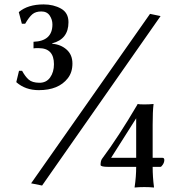

<svg xmlns="http://www.w3.org/2000/svg" viewBox="-20 -753 798 853"><path d="M52.7 -387.7V-389.6L64.5 -438.5H78.1Q91.8 -413.1 107.4 -399.4Q123 -385.7 154.3 -385.3Q185.5 -384.8 202.6 -408.7Q219.7 -432.6 219.7 -467.8Q219.7 -539.1 152.3 -539.1H138.7Q132.8 -539.1 128.9 -538.1V-567.4Q212.9 -570.3 212.9 -644.5Q212.9 -666 200.7 -684.1Q188.5 -702.1 163.6 -702.1Q138.7 -702.1 124 -689.9Q109.4 -677.7 91.8 -647.5H77.1L63.5 -699.2Q103.5 -733.4 173.8 -733.4Q217.8 -733.4 251 -714.8Q284.2 -696.3 284.2 -654.3Q284.2 -579.1 211.9 -560.5V-558.6Q250 -555.7 275.9 -532.7Q301.8 -509.8 301.8 -470.7Q301.8 -431.6 281.2 -405.3Q240.2 -352.5 152.3 -352.5Q92.8 -352.5 52.7 -387.7ZM118.2 61.5 646.5 -691.4 693.4 -681.6 167 71.3ZM426.8 -19.5Q426.8 -39.1 433.6 -47.9Q505.9 -144.5 590.8 -289.1V-291Q598.6 -289.1 621.1 -289.1Q642.6 -289.1 662.1 -291V-289.1Q658.2 -258.8 658.2 -198.2V-51.8H702.1Q710 -51.8 710 -42Q710 -32.2 703.6 -22Q697.3 -11.7 692.4 -11.7H658.2Q658.2 33.2 664.1 78.1V80.1Q644.5 78.1 621.1 78.1Q597.7 78.1 578.1 80.1V78.1Q585 32.2 585 -11.7H460.9Q428.7 -11.7 426.8 -19.5ZM473.6 -51.8H585V-227.5Z"/></svg>

Font: GenEi LateMin P v2
Style: Medium
Weight: 500
Designer: o_tamon (Modified)
Foundry: o_tamon / Adobe Systems Incorporated / FONT 910 / Philipp H. Poll
Version: Version 2.1;Original Version 1.004